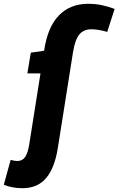

<svg xmlns="http://www.w3.org/2000/svg" viewBox="-116 -770 623 1010"><path d="M2 220Q-51 220 -96 202L-60 71Q-49 74 -41 75.5Q-33 77 -25 77Q2 77 16.5 55.5Q31 34 38 -12L97 -384H28L46 -493L116 -503Q134 -627 193.5 -688.5Q253 -750 348 -750Q387 -750 421.5 -742.5Q456 -735 487 -723L448 -602Q429 -608 407.5 -612Q386 -616 364 -616Q325 -616 302 -589.5Q279 -563 268 -495L188 10Q171 115 126 167.5Q81 220 2 220Z"/></svg>

Font: Georama
Style: Bold Italic
Weight: 700
Italic angle: -9°
Designer: Jean-Baptiste Levee
Foundry: Production Type
Version: Version 1.000